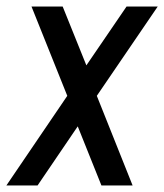

<svg xmlns="http://www.w3.org/2000/svg" viewBox="-50 -565 501 585"><path d="M-30.5 0 155 -273 46 -545H141L228 -329H188L335.5 -545H430.5L245 -273L354 0H259L172 -217H212L64.5 0Z"/></svg>

Font: Mohave Light Medium
Style: Italic
Weight: 500
Italic angle: -8°
Version: Version 2.003